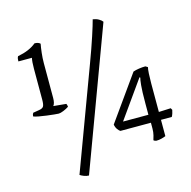

<svg xmlns="http://www.w3.org/2000/svg" viewBox="-120 -871 1078 1082"><g transform="rotate(-15 419.5 -329.5)"><path d="M193 -288Q186 -288 167 -290Q148 -292 124 -295Q100 -298 79 -302Q58 -306 49 -310Q49 -321 55 -330L91 -336Q111 -339 117 -349.5Q123 -360 123 -387V-568Q123 -610 128 -631H49Q49 -638 50 -646Q51 -654 55 -660Q124 -673 163 -706Q185 -706 196 -695Q192 -675 188.5 -644Q185 -613 185 -585V-381Q185 -351 174 -337L248 -330Q250 -327 251 -323Q252 -319 253 -312Q240 -303 221.5 -295.5Q203 -288 193 -288ZM267 93Q253 93 239 87.5Q225 82 216 76L435 -513Q466 -596 487 -660Q508 -724 515 -752Q535 -749 549.5 -740.5Q564 -732 570 -723ZM685 2Q682 2 677 0Q672 -2 669 -5Q672 -14 676.5 -31.5Q681 -49 681 -70V-104H503Q496 -108 487.5 -119.5Q479 -131 476 -148L661 -408Q675 -413 695 -416Q715 -419 733 -419L746 -411Q743 -401 741.5 -374.5Q740 -348 740 -318V-151L810 -154L816 -143Q815 -136 811 -123.5Q807 -111 803 -105H740V-10Q731 -6 715.5 -2Q700 2 685 2ZM531 -151H679V-215Q679 -289 682.5 -323Q686 -357 689 -365L685 -368Z"/></g></svg>

Font: Texturina 72pt Light
Style: Regular
Weight: 300
Designer: Guillermo Torres Carreño
Foundry: Omnibus-Type
Version: Version 1.002; ttfautohint (v1.8.3)